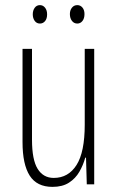

<svg xmlns="http://www.w3.org/2000/svg" viewBox="-20 -720 458 750"><path d="M348 -529V0H319L316 -104H313Q305 -75 290 -49Q275 -23 249.5 -6.5Q224 10 185 10Q124 10 96 -34Q68 -78 68 -165V-529H105V-174Q105 -96 127 -60.5Q149 -25 190 -25Q247 -25 279 -75.5Q311 -126 311 -233V-529ZM108 -664Q108 -679 115.5 -689.5Q123 -700 136 -700Q148 -700 156 -690Q164 -680 164 -664Q164 -647 156 -637.5Q148 -628 136 -628Q123 -628 115.5 -638.5Q108 -649 108 -664ZM253 -665Q253 -680 261 -690Q269 -700 282 -700Q294 -700 302 -690.5Q310 -681 310 -665Q310 -648 302 -638Q294 -628 282 -628Q269 -628 261 -638.5Q253 -649 253 -665Z"/></svg>

Font: Noto Sans Lao Looped ExtraCondensed ExtraLight
Style: Regular
Weight: 200
Width: 2
Designer: Mark Frömberg, Ben Mitchell
Foundry: The Fontpad Ltd
Version: Version 1.002; ttfautohint (v1.8.4.7-5d5b)